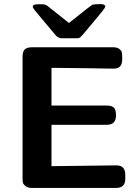

<svg xmlns="http://www.w3.org/2000/svg" viewBox="-20 -923 682 943"><path d="M90.8 -46.9V-644Q90.8 -670.9 102.3 -680.9Q113.8 -690.9 137.2 -690.9H535.2Q555.2 -690.9 565.7 -682.9Q576.2 -674.8 578.1 -667Q580.1 -659.2 580.1 -646V-629.9Q580.1 -585.9 538.1 -585.9Q524.9 -585.9 503.9 -586.4Q482.9 -586.9 408.9 -587.9Q335 -588.9 232.9 -589.8V-404.8H498Q510.3 -404.8 517.1 -403.8Q523.9 -402.8 532.5 -398.9Q541 -395 545.4 -384.5Q549.8 -374 549.8 -356.9Q549.8 -310.1 504.9 -310.1H232.9V-106.9L553.2 -110.8Q595.2 -109.9 595.2 -64.9V-43.9Q595.2 0 549.8 0H137.2Q116.2 0 105.2 -9Q94.2 -18.1 92.5 -25.9Q90.8 -33.7 90.8 -46.9ZM141.1 -890.1Q141.1 -902.3 167 -901.9H192.9Q204.1 -900.9 214.6 -892.8Q225.1 -884.8 318.8 -810.1Q425.8 -896 434.1 -899.9Q446.3 -902.8 474.1 -902.8Q497.1 -902.8 497.1 -890.1Q497.1 -883.3 445.8 -823.2Q413.6 -785.2 391.1 -757.8Q377 -741.7 372.1 -738.3Q367.2 -734.9 356.9 -734.9H284.2Q268.1 -734.9 254.9 -748Q165 -855 153.1 -869.6Q141.1 -884.3 141.1 -890.1Z"/></svg>

Font: CMU Sans Serif
Style: Bold
Weight: 700
Version: Version 0.7.0